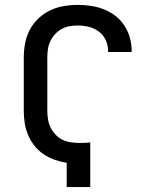

<svg xmlns="http://www.w3.org/2000/svg" viewBox="-20 -763 640 783"><path d="M252 0V-99Q227 -103 203 -111.5Q179 -120 158 -134Q137 -148 121 -168Q105 -188 95 -211.5Q85 -235 81 -260Q77 -285 77 -310V-529Q77 -558 82.5 -587Q88 -616 101.5 -641.5Q115 -667 136.5 -687.5Q158 -708 184 -720.5Q210 -733 239 -738Q268 -743 297 -743Q324 -743 351 -739Q378 -735 403.5 -725Q429 -715 450.5 -698.5Q472 -682 487 -659Q502 -636 509.5 -609.5Q517 -583 517 -556V-551H421V-554Q421 -577 411.5 -598.5Q402 -620 383.5 -634Q365 -648 342.5 -653.5Q320 -659 297 -659Q280 -659 263 -656Q246 -653 231 -644.5Q216 -636 204.5 -623.5Q193 -611 185.5 -595.5Q178 -580 175.5 -563Q173 -546 173 -529V-310Q173 -293 176 -275Q179 -257 187 -241.5Q195 -226 207.5 -213Q220 -200 236 -192.5Q252 -185 270 -182.5Q288 -180 305 -180Q316 -180 326.5 -180.5Q337 -181 348 -182V0Z"/></svg>

Font: Iosevka Medium Extended
Style: Regular
Weight: 500
Width: 7
Monospace: yes
Designer: Belleve Invis
Foundry: Belleve Invis
Version: Version 32.5.0; ttfautohint (v1.8.4)